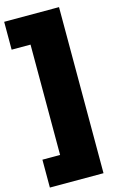

<svg xmlns="http://www.w3.org/2000/svg" viewBox="-163 -868 710 1148"><g transform="rotate(-15 192.5 -294.0)"><path d="M-4.5 220V47.5H105V-635.5H-12V-808H327.5V220Z"/></g></svg>

Font: Encode Sans SemiExpanded Black
Style: Regular
Weight: 900
Width: 6
Designer: Multiple Designers
Foundry: Impallari Type
Version: Version 3.002